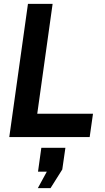

<svg xmlns="http://www.w3.org/2000/svg" viewBox="-20 -706 541 989"><path d="M300.8 167 240.2 263.2H174.8L221.2 178.2H175.8L192.9 55.2H316.9ZM124 -686H251L171.9 -120.1H459L441.9 0H27.8Z"/></svg>

Font: Archivo Narrow
Style: Bold Italic
Weight: 700
Italic angle: -8°
Designer: Hector Gatti
Foundry: Hector Gatti
Version: 1.002; ttfautohint (v0.8)